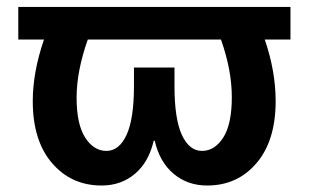

<svg xmlns="http://www.w3.org/2000/svg" viewBox="-20 -540 915 569"><path d="M34.2 -422.9V-519.5H840.8V-422.9H764.6Q796.9 -329.1 796.9 -240.2Q796.9 -123 740.2 -56.6Q683.6 9.8 593.8 9.8Q536.1 9.8 494.6 -24.9Q453.1 -59.6 438.5 -123H435.5Q420.9 -59.6 379.9 -24.9Q338.9 9.8 281.2 9.8Q191.4 9.8 134.3 -56.6Q77.1 -123 77.1 -240.2Q77.1 -326.2 110.4 -422.9ZM377 -285.2V-339.8H497.1V-285.2Q497.1 -187.5 519 -140.1Q541 -92.8 578.6 -92.8Q616.2 -92.8 641.6 -132.3Q667 -171.9 667 -252Q667 -332 634.8 -422.9H240.2Q207 -329.1 207 -250.5Q207 -171.9 232.4 -132.3Q257.8 -92.8 295.4 -92.8Q333 -92.8 355 -140.1Q377 -187.5 377 -285.2Z"/></svg>

Font: GenEi M Gothic v2 Bold
Style: Regular
Weight: 700
Version: Version 2.0